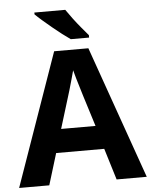

<svg xmlns="http://www.w3.org/2000/svg" viewBox="-61 -984 812 1034"><g transform="rotate(-5 345.0 -467.0)"><path d="M527 0 475 -170H215L163 0H0L252 -717H437L690 0ZM387 -463Q382 -480 374 -506Q366 -532 358 -559Q350 -586 345 -606Q340 -586 331.5 -556.5Q323 -527 315.5 -500.5Q308 -474 304 -463L253 -297H439ZM331 -934Q346 -912 366.5 -884.5Q387 -857 408.5 -831.5Q430 -806 446 -787V-774H347Q328 -787 302.5 -806.5Q277 -826 250.5 -848Q224 -870 201 -890Q178 -910 164 -924V-934Z"/></g></svg>

Font: Noto Sans Bengali UI
Style: Bold
Weight: 700
Designer: Jelle Bosma - Monotype Design Team
Foundry: Monotype Imaging Inc.
Version: Version 2.003; ttfautohint (v1.8.4.7-5d5b)